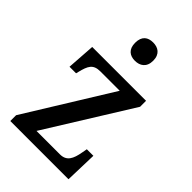

<svg xmlns="http://www.w3.org/2000/svg" viewBox="-227 -847 933 933"><g transform="rotate(45 239.5 -380.5)"><path d="M252 -635C286 -635 315 -653 315 -698C315 -744 286 -761 252 -761C217 -761 191 -744 191 -698C191 -653 217 -635 252 -635ZM31 0H431L436 -166H391L386 -139C377 -88 362 -56 316 -56H155L428 -495V-536H58L48 -390H93L96 -402C109 -455 121 -480 170 -480H303L31 -40Z"/></g></svg>

Font: Noto Serif Devanagari SemiCondensed Medium
Style: Regular
Weight: 500
Width: 4
Designer: Universal Thirst, Indian Type Foundry and the Monotype Design Team
Foundry: Monotype Imaging Inc.
Version: Version 2.004